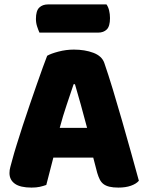

<svg xmlns="http://www.w3.org/2000/svg" viewBox="-20 -841 667 871"><path d="M194 -588Q211 -598 245.5 -607Q280 -616 315 -616Q365 -616 403.5 -601.5Q442 -587 453 -556Q471 -504 492 -435Q513 -366 534 -292.5Q555 -219 575 -147.5Q595 -76 610 -21Q598 -7 574 1.5Q550 10 517 10Q493 10 476.5 6Q460 2 449.5 -6Q439 -14 432.5 -27Q426 -40 421 -57L403 -126H222Q214 -96 206 -64Q198 -32 190 -2Q176 3 160.5 6.5Q145 10 123 10Q72 10 47.5 -7.5Q23 -25 23 -56Q23 -70 27 -84Q31 -98 36 -117Q43 -144 55.5 -184Q68 -224 83 -270.5Q98 -317 115 -366Q132 -415 147 -458.5Q162 -502 174.5 -536Q187 -570 194 -588ZM314 -459Q300 -417 282.5 -365.5Q265 -314 251 -261H375Q361 -315 346.5 -366.5Q332 -418 320 -459ZM159 -693Q154 -704 148.5 -720.5Q143 -737 143 -755Q143 -792 158 -806.5Q173 -821 198 -821H463Q471 -810 475 -793.5Q479 -777 479 -759Q479 -722 464.5 -707.5Q450 -693 425 -693Z"/></svg>

Font: Baloo Bhaijaan
Style: Regular
Weight: 400
Designer: Devika Bhansali and Ek Type
Foundry: Ek Type
Version: Version 1.443;PS 1.000;hotconv 16.6.51;makeotf.lib2.5.65220;